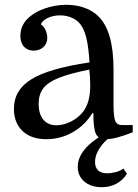

<svg xmlns="http://www.w3.org/2000/svg" viewBox="-20 -570 577 800"><path d="M38 -117Q38 -195 111 -240Q184 -285 353 -310Q349 -369 342 -402Q335 -435 324 -455Q310 -481 285 -493.5Q260 -506 231 -506Q203 -506 180.5 -496Q158 -486 150 -469Q164 -459 170.5 -443Q177 -427 177 -413Q177 -388 160.5 -373.5Q144 -359 120 -359Q96 -359 80.5 -375Q65 -391 65 -420Q65 -462 94 -491Q123 -520 167.5 -535Q212 -550 257 -550Q298 -550 332.5 -537.5Q367 -525 391 -501Q453 -439 453 -281V-136Q453 -87 459.5 -68Q466 -49 488 -49H533V-19Q461 10 421 10Q390 10 379.5 -12.5Q369 -35 369 -99H365Q334 -48 283 -19Q232 10 173 10Q110 10 74 -24Q38 -58 38 -117ZM215 -48Q243 -48 273.5 -62.5Q304 -77 325 -103Q341 -123 348.5 -150.5Q356 -178 356 -215Q356 -232 355 -248.5Q354 -265 352 -280Q271 -264 225 -245.5Q179 -227 160 -201.5Q141 -176 141 -138Q141 -95 160.5 -71.5Q180 -48 215 -48ZM404 210Q359 210 331.5 186.5Q304 163 304 125Q304 50 418 -14H459Q432 4 413.5 24Q395 44 385.5 64.5Q376 85 376 105Q376 128 389 140Q402 152 426 152Q444 152 463 147Q482 142 494 132L509 154Q492 181 465 195.5Q438 210 404 210Z"/></svg>

Font: Domine
Style: Regular
Weight: 400
Designer: Pablo Impallari, Rodrigo Fuenzalida, Brenda Gallo
Foundry: Pablo Impallari, Rodrigo Fuenzalida, Brenda Gallo
Version: Version 2.000;September 19, 2022;FontCreator 14.0.0.2877 64-